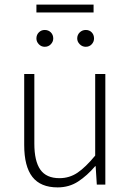

<svg xmlns="http://www.w3.org/2000/svg" viewBox="-20 -801 569 833"><path d="M230 12Q156 12 120.5 -33.5Q85 -79 85 -172V-480H129V-178Q129 -102 155 -65Q181 -28 238 -28Q281 -28 316 -51.5Q351 -75 393 -126V-480H437V0H400L395 -80H393Q358 -39 319 -13.5Q280 12 230 12ZM174 -598Q159 -598 148.5 -609Q138 -620 138 -634Q138 -650 148.5 -660.5Q159 -671 174 -671Q190 -671 200.5 -660.5Q211 -650 211 -634Q211 -620 200.5 -609Q190 -598 174 -598ZM352 -598Q337 -598 326 -609Q315 -620 315 -634Q315 -650 326 -660.5Q337 -671 352 -671Q368 -671 378 -660.5Q388 -650 388 -634Q388 -620 378 -609Q368 -598 352 -598ZM138 -747V-781H386V-747Z"/></svg>

Font: Source Sans 3 ExtraLight Light
Style: Regular
Weight: 300
Version: Version 3.052;hotconv 1.1.0;makeotfexe 2.6.0